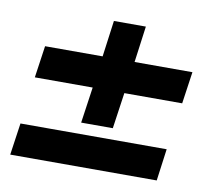

<svg xmlns="http://www.w3.org/2000/svg" viewBox="-63 -584 738 657"><g transform="rotate(10 306.0 -256.0)"><path d="M232 -150 250 -275H49L65 -386H265L282 -512H393L376 -386H577L561 -275H360L342 -150ZM12 0 28 -111H536L521 0Z"/></g></svg>

Font: Chivo Medium
Style: Bold Italic
Weight: 700
Italic angle: -8.05°
Version: Version 2.002